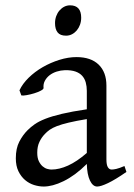

<svg xmlns="http://www.w3.org/2000/svg" viewBox="-20 -682 499 717"><path d="M171.9 -48.8Q201.2 -48.8 234.1 -63.7Q267.1 -78.6 304.2 -110.8V-237.3Q263.2 -230.5 236.6 -224.1Q210 -217.8 192.9 -211.2Q175.8 -204.6 165.5 -197.3Q155.3 -189.9 147.5 -181.6Q134.8 -168.5 127 -151.6Q119.1 -134.8 119.1 -111.8Q119.1 -92.3 125 -80.1Q130.9 -67.9 139.2 -60.8Q147.5 -53.7 156.5 -51.3Q165.5 -48.8 171.9 -48.8ZM452.1 -40Q410.6 -11.2 383.5 1.7Q356.4 14.6 342.8 14.6Q326.7 14.6 315.9 -7.8Q305.2 -30.3 304.2 -69.8Q282.2 -47.9 260.3 -31.7Q238.3 -15.6 217.3 -5.4Q196.3 4.9 177.5 9.8Q158.7 14.6 143.1 14.6Q125.5 14.6 106.9 8.8Q88.4 2.9 73.5 -9.8Q58.6 -22.5 48.8 -42.5Q39.1 -62.5 39.1 -90.8Q39.1 -127.9 52 -152.8Q64.9 -177.7 83 -195.8Q94.7 -207.5 109.6 -218Q124.5 -228.5 149.2 -238.3Q173.8 -248 210.9 -256.8Q248 -265.6 304.2 -273.9V-342.8Q304.2 -359.4 300.3 -373.8Q296.4 -388.2 287.1 -398.7Q277.8 -409.2 262 -414.8Q246.1 -420.4 222.2 -419.9Q206.5 -419.4 191.4 -414.6Q176.3 -409.7 165 -400.9Q153.8 -392.1 147.5 -380.1Q141.1 -368.2 142.6 -353.5Q143.1 -349.1 132.6 -343.5Q122.1 -337.9 107.7 -333.5Q93.3 -329.1 79.3 -326.7Q65.4 -324.2 59.6 -325.7L52.7 -344.7Q64 -369.1 86.9 -391.6Q109.9 -414.1 139.4 -431.2Q168.9 -448.2 201.9 -458.5Q234.9 -468.8 265.6 -468.8Q319.3 -468.8 348.4 -440.7Q377.4 -412.6 377.4 -362.3V-86.9Q377.4 -66.4 382.8 -57.6Q388.2 -48.8 397 -48.8Q403.8 -48.8 414.6 -51.3Q425.3 -53.7 444.8 -62ZM283.2 -615.7Q283.2 -602.1 278.8 -589.8Q274.4 -577.6 266.8 -568.6Q259.3 -559.6 249 -554.2Q238.8 -548.8 226.6 -548.8Q204.6 -548.8 195.1 -561Q185.5 -573.2 185.5 -595.7Q185.5 -609.4 189.9 -621.6Q194.3 -633.8 202.1 -642.8Q210 -651.9 220 -657Q230 -662.1 241.7 -662.1Q283.2 -662.1 283.2 -615.7Z"/></svg>

Font: Gentium Kaktovik
Style: Regular
Weight: 400
Designer: J. Victor Gaultney and Annie Olsen
Foundry: SIL International
Version: Version 1.102; 2013; Maintenance release